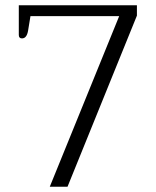

<svg xmlns="http://www.w3.org/2000/svg" viewBox="-20 -705 588 725"><path d="M430 -644H95L86 -589Q81 -560 63 -560Q51 -560 51 -573V-685H497V-646L235 0H168Z"/></svg>

Font: Maitree Light
Style: Regular
Weight: 300
Designer: CadsonDemak Team
Foundry: CadsonDemak
Version: Version 1.001